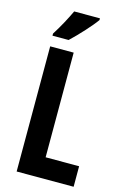

<svg xmlns="http://www.w3.org/2000/svg" viewBox="-138 -996 688 1058"><g transform="rotate(15 205.5 -467.0)"><path d="M295 -924V-934H148C127 -889 101 -840 67 -786V-774H159C205 -817 269 -887 295 -924ZM70 0H395V-117H204V-714H70Z"/></g></svg>

Font: Noto Sans Gurmukhi UI ExtraCondensed
Style: Bold
Weight: 700
Width: 2
Designer: Jelle Bosma - Monotype Design Team
Foundry: Monotype Imaging Inc.
Version: Version 2.004